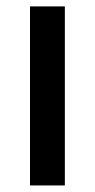

<svg xmlns="http://www.w3.org/2000/svg" viewBox="-20 -565 289 585"><path d="M71.4 0V-545.5H177.6V0Z"/></svg>

Font: InterMG Medium
Style: Regular
Weight: 500
Designer: Rasmus Andersson
Foundry: rsms
Version: Version 3.019;December 26, 2023;FontCreator 15.0.0.2955 64-b